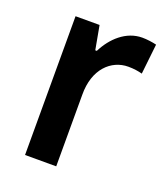

<svg xmlns="http://www.w3.org/2000/svg" viewBox="-108 -630 613 706"><g transform="rotate(20 198.0 -276.5)"><path d="M329 -553C266 -553 216 -506 188 -450H182L165 -543H71V0H193V-280C192 -381 251 -435 317 -435C339 -435 357 -432 372 -428L385 -546C369 -550 347 -553 329 -553Z"/></g></svg>

Font: Noto Sans Lao Looped SemiCondensed SemiBold
Style: Regular
Weight: 600
Width: 4
Designer: Mark Frömberg, Ben Mitchell
Foundry: The Fontpad Ltd
Version: Version 1.002